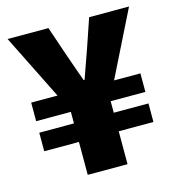

<svg xmlns="http://www.w3.org/2000/svg" viewBox="-97 -718 735 801"><g transform="rotate(-15 270.0 -317.0)"><path d="M7.8 -633.8H184.1L224.1 -516.1Q258.8 -416 270 -386.2H273.9Q281.2 -407.7 296.9 -451.2Q312.5 -494.6 319.8 -516.1L359.9 -633.8H532.2L392.1 -352.1H505.9V-272H356V-222.2H505.9V-142.1H356V0H184.1V-142.1H34.2V-222.2H184.1V-272H34.2V-352.1H147.9Z"/></g></svg>

Font: Source Sans Pro Black
Style: Regular
Weight: 900
Designer: Paul D. Hunt
Foundry: Adobe Systems Incorporated
Version: Version 2.020;PS 2.0;hotconv 1.0.86;makeotf.lib2.5.63406